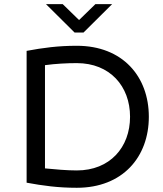

<svg xmlns="http://www.w3.org/2000/svg" viewBox="-20 -889 781 919"><path d="M336.9 -733.4H379.9L516.6 -869.1H436.5L358.4 -793L280.3 -869.1H200.2ZM347.7 -669.9C257.8 -669.9 186.5 -660.2 107.4 -645.5V-14.6C186.5 0 257.8 9.8 347.7 9.8C567.4 9.8 692.4 -137.7 692.4 -330.1C692.4 -522.5 567.4 -669.9 347.7 -669.9ZM347.7 -586.9C505.9 -586.9 602.5 -476.6 602.5 -330.1C602.5 -183.6 505.9 -73.2 347.7 -73.2C300.8 -73.2 245.1 -78.1 195.3 -83V-577.1C245.1 -584 300.8 -586.9 347.7 -586.9Z"/></svg>

Font: Sen-gleads
Style: Regular
Weight: 400
Designer: Kosal Sen, Philatype
Foundry: Philatype
Version: Version 1.004; ttfautohint (v1.8.3)